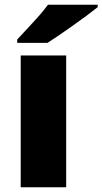

<svg xmlns="http://www.w3.org/2000/svg" viewBox="-20 -786 430 806"><path d="M257.8 0H66.9V-553.2H257.8ZM52.2 -606V-620.1Q127.4 -700.7 147.7 -724.1Q168 -747.6 181.2 -766.1H390.1V-755.9Q351.1 -724.6 282.7 -676.3Q214.4 -627.9 179.2 -606Z"/></svg>

Font: TypoPRO Open Sans
Style: Regular
Weight: 800
Foundry: Ascender Corporation
Version: Version 1.10